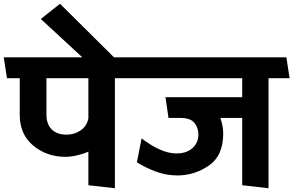

<svg xmlns="http://www.w3.org/2000/svg" viewBox="-31 -985 1560 1021"><path d="M439 0V-179Q417 -168 381.5 -159.5Q346 -151 318 -151Q218 -151 146 -210.5Q74 -270 74 -374V-569H6L-11 -680H674L691 -569H580V16ZM216 -374Q216 -325 244 -297Q272 -269 323 -269Q366 -269 399 -292.5Q432 -316 439 -356V-569H216Z M646 -610H483L186 -884L288 -965Z M1257 0V-358H1141Q1147 -340 1151.5 -319Q1156 -298 1156 -275Q1156 -156 1079 -104Q1002 -52 912 -52Q851 -52 794 -74Q737 -96 697 -122L722 -249Q770 -212 817.5 -190.5Q865 -169 907 -169Q961 -169 992.5 -197.5Q1024 -226 1024 -269Q1024 -306 1002.5 -332Q981 -358 927 -358H865L849 -468H1257V-569H686L669 -680H1492L1509 -569H1397V16Z"/></svg>

Font: Palanquin Dark
Style: Regular
Weight: 400
Designer: Pria Ravichandran
Version: Version 1.001